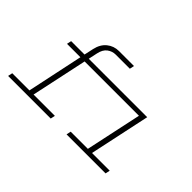

<svg xmlns="http://www.w3.org/2000/svg" viewBox="-105 -1132 1510 1510"><g transform="rotate(45 650.0 -377.5)"><path d="M295 -38H532L524 0H50L58 -38H249L348 -506H199L207 -544H356L373 -622Q387 -686 429.5 -720.5Q472 -755 529 -755H695L687 -717H530Q492 -717 461 -694Q430 -671 419 -619L403 -544H1053L945 -38H1142L1134 0H700L708 -38H899L999 -506H395Z"/></g></svg>

Font: Azeret Mono Thin
Style: Italic
Weight: 100
Italic angle: -12°
Designer: Martin Vácha
Foundry: Displaay
Version: Version 1.000; Glyphs 3.0.3, build 3074